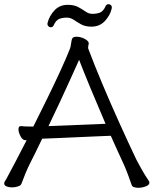

<svg xmlns="http://www.w3.org/2000/svg" viewBox="-21 -886 732 915"><path d="M511 -844Q504 -813 479 -786Q454 -759 415 -759Q385 -759 365.5 -770Q346 -781 330.5 -791.5Q315 -802 298 -802Q277 -802 261.5 -796Q246 -790 235 -766Q231 -756 221 -756Q215 -756 210 -760.5Q205 -765 205 -772Q205 -776 206 -778Q214 -810 238.5 -836.5Q263 -863 302 -863Q332 -863 351.5 -852.5Q371 -842 386.5 -831Q402 -820 419 -820Q440 -820 455.5 -826Q471 -832 482 -856Q486 -866 496 -866Q502 -866 507 -862Q512 -858 512 -850Q512 -846 511 -844ZM99 -218Q87 -218 77 -236.5Q67 -255 67 -270Q67 -285 78 -285H80Q89 -284 98 -283.5Q107 -283 119 -283H138Q172 -351 206 -420.5Q240 -490 268 -551Q296 -612 312 -653Q316 -662 318 -680.5Q320 -699 325 -705Q330 -711 344 -711Q361 -711 379 -702.5Q397 -694 401 -684Q401 -684 401 -683L402 -681Q402 -681 402 -680Q402 -676 400.5 -670.5Q399 -665 399 -660Q399 -655 400 -653Q429 -576 467.5 -484.5Q506 -393 548 -300Q590 -207 629 -125Q637 -109 654 -79Q671 -49 687 -26Q689 -23 690 -20.5Q691 -18 691 -16Q691 -4 673 2.5Q655 9 638 9Q627 9 618 6Q609 3 607 -3Q601 -21 590 -50.5Q579 -80 571 -98Q556 -130 540 -165.5Q524 -201 507 -239Q507 -239 483.5 -238Q460 -237 423 -235.5Q386 -234 344.5 -232Q303 -230 265.5 -228.5Q228 -227 204.5 -226Q181 -225 180 -225Q164 -191 148 -159Q132 -127 118 -99Q110 -83 98.5 -55Q87 -27 81 -10Q78 -2 64.5 2.5Q51 7 36 7Q22 7 10.5 2.5Q-1 -2 -1 -12Q-1 -18 3 -23Q7 -29 11 -36.5Q15 -44 24.5 -62Q34 -80 53.5 -116.5Q73 -153 106 -218ZM482 -296Q445 -382 411 -464Q377 -546 356 -601Q339 -563 315.5 -511Q292 -459 265 -401Q238 -343 210 -285Z"/></svg>

Font: Klee One SemiBold
Style: Regular
Weight: 600
Designer: Fontworks Inc.
Foundry: Fontworks Inc.
Version: Version 1.00;January 12, 2022;FontCreator 13.0.0.2683 64-bit